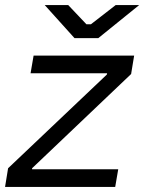

<svg xmlns="http://www.w3.org/2000/svg" viewBox="-30 -740 571 760"><path d="M2 -74 393 -445 394 -450H91L103 -520H501L489 -447L97 -74V-70H438L426 0H-10ZM147 -720H240L312 -644H330L428 -720H521L359 -589H265Z"/></svg>

Font: Fixel Italic Variable 20240409 Display Thin
Style: Italic
Weight: 100
Italic angle: -10°
Designer: AlfaBravo + MacPaw
Foundry: Kyrylo Tkachov, Marchela Mozhyna, Serhii Makarenko, Maria Weinstein, Zakhar Kryvoshyya
Version: Version 1.211;Glyphs 3.2 (3225)